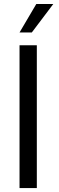

<svg xmlns="http://www.w3.org/2000/svg" viewBox="-20 -958 301 978"><path d="M167.6 -727.3V0H79.5V-727.3ZM79.5 -792.6 164.8 -937.5H251.4L142 -792.6Z"/></svg>

Font: Interface
Style: Regular
Weight: 400
Designer: Rasmus Andersson
Foundry: rsms
Version: Version 1.8